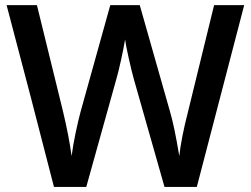

<svg xmlns="http://www.w3.org/2000/svg" viewBox="-20 -734 986 754"><path d="M752.9 0H626L504.9 -425.8Q497.1 -453.6 485.4 -506.1Q473.6 -558.6 471.2 -579.1Q466.3 -547.9 455.3 -498Q444.3 -448.2 437 -423.8L318.8 0H191.9L99.6 -357.4L5.9 -713.9H125L227.1 -297.9Q251 -197.8 261.2 -121.1Q266.6 -162.6 277.3 -213.9Q288.1 -265.1 296.9 -296.9L413.1 -713.9H528.8L647.9 -294.9Q665 -236.8 684.1 -121.1Q691.4 -190.9 719.2 -298.8L820.8 -713.9H939Z"/></svg>

Font: f2_46894          
Style: Regular
Weight: 600
Foundry: Ascender Corporation
Version: Version 1.10